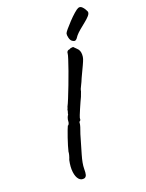

<svg xmlns="http://www.w3.org/2000/svg" viewBox="-157 -915 757 996"><g transform="rotate(-20 222.0 -417.0)"><path d="M133 4Q114 9 101.5 -5Q89 -19 85.5 -47Q82 -75 90 -112Q95 -124 98 -135.5Q101 -147 101 -154Q103 -164 109 -183.5Q115 -203 122 -224Q129 -245 135.5 -261.5Q142 -278 144 -282Q148 -282 151 -289Q154 -296 154 -303Q154 -311 157.5 -321Q161 -331 165 -335Q165 -340 167.5 -346.5Q170 -353 170 -357Q170 -361 172.5 -365Q175 -369 175 -373Q182 -386 193.5 -414.5Q205 -443 218.5 -478Q232 -513 244 -547Q256 -581 263.5 -604.5Q271 -628 271 -633Q271 -641 275.5 -646Q280 -651 288 -651Q291 -654 298 -655Q305 -656 309 -656Q309 -656 313 -652Q317 -648 325 -640Q333 -633 336.5 -624Q340 -615 340 -603Q340 -590 336.5 -579.5Q333 -569 324 -549.5Q315 -530 296 -490Q288 -470 279 -452.5Q270 -435 270 -431Q270 -427 266.5 -419Q263 -411 259 -399Q255 -391 248 -375.5Q241 -360 233.5 -342.5Q226 -325 221 -312.5Q216 -300 216 -298Q216 -294 215.5 -290Q215 -286 211 -282Q207 -282 206.5 -276.5Q206 -271 206 -271Q206 -261 190 -218Q174 -163 160.5 -117Q147 -71 147 -43Q147 -19 144 -9.5Q141 0 133 4ZM314 -689Q306 -695 302.5 -710Q299 -725 301 -733Q302 -738 314.5 -753Q327 -768 344.5 -786.5Q362 -805 378.5 -819.5Q395 -834 403 -837Q415 -842 426 -830.5Q437 -819 444 -802Q446 -792 435.5 -780Q425 -768 408.5 -755Q392 -742 376 -728.5Q360 -715 351 -704Q341 -688 333.5 -684Q326 -680 314 -689Z"/></g></svg>

Font: Caveat Medium
Style: Regular
Weight: 500
Designer: Pablo Impallari
Foundry: Pablo Impallari
Version: Version 2.000